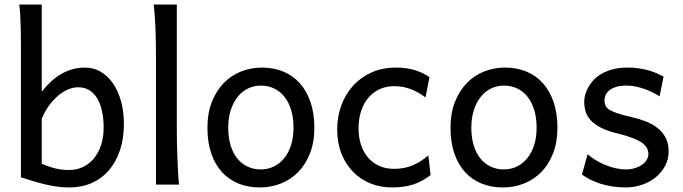

<svg xmlns="http://www.w3.org/2000/svg" viewBox="-20 -801 2962 833"><path d="M161.1 -781.2V-402.8Q178.2 -425.3 198.2 -444.3Q218.3 -463.4 241.5 -477.5Q264.6 -491.7 291.5 -499.8Q318.4 -507.8 349.1 -507.8Q386.2 -507.8 417 -489.7Q447.8 -471.7 470.2 -439.2Q492.7 -406.7 505.1 -361.8Q517.6 -316.9 517.6 -263.7Q517.6 -200.7 500.7 -149.9Q483.9 -99.1 453.1 -63Q422.4 -26.9 378.7 -7.3Q335 12.2 280.8 12.2Q251 12.2 223.1 8.1Q195.3 3.9 169.2 -2.7Q143.1 -9.3 118.7 -16.8Q94.2 -24.4 70.8 -31.7V-609.4Q70.8 -640.6 70.1 -672.1Q69.3 -703.6 67.9 -732.2Q66.4 -760.7 63.5 -781.2ZM161.1 -90.3Q179.2 -83 194.1 -77.9Q209 -72.8 223.1 -69.6Q237.3 -66.4 251.2 -64.9Q265.1 -63.5 280.8 -63.5Q313 -63.5 340.3 -76.7Q367.7 -89.8 387.5 -113.8Q407.2 -137.7 418.5 -171.6Q429.7 -205.6 429.7 -246.6Q429.7 -287.1 422.4 -319.8Q415 -352.5 401.1 -375.2Q387.2 -397.9 366.7 -410.2Q346.2 -422.4 319.8 -422.4Q296.9 -422.4 273.9 -412.4Q251 -402.3 230.2 -384.3Q209.5 -366.2 191.4 -341.1Q173.3 -315.9 161.1 -285.6Z M747.1 -231.9Q747.1 -208.5 747.8 -176.8Q748.5 -145 749.8 -112.3Q751 -79.6 752.7 -49.8Q754.4 -20 756.8 0H656.7V-551.8Q656.7 -623 654.3 -680.9Q651.9 -738.8 647 -781.2H747.1Z M970.2 -246.6Q970.2 -204.1 980.5 -170.4Q990.7 -136.7 1009.5 -113.5Q1028.3 -90.3 1054.2 -78.1Q1080.1 -65.9 1111.8 -65.9Q1141.1 -65.9 1167 -78.1Q1192.9 -90.3 1212.2 -113.5Q1231.4 -136.7 1242.4 -170.4Q1253.4 -204.1 1253.4 -246.6Q1253.4 -289.6 1243.2 -323.5Q1232.9 -357.4 1214.1 -381.1Q1195.3 -404.8 1169.2 -417.2Q1143.1 -429.7 1111.8 -429.7Q1082 -429.7 1056.2 -417.2Q1030.3 -404.8 1011.2 -381.1Q992.2 -357.4 981.2 -323.5Q970.2 -289.6 970.2 -246.6ZM879.9 -246.6Q879.9 -309.6 898.9 -358.2Q918 -406.7 950.2 -440.2Q982.4 -473.6 1025.4 -490.7Q1068.4 -507.8 1116.7 -507.8Q1167 -507.8 1208.7 -490.7Q1250.5 -473.6 1280.5 -440.2Q1310.5 -406.7 1327.1 -358.2Q1343.8 -309.6 1343.8 -246.6Q1343.8 -183.6 1324.7 -135.3Q1305.7 -86.9 1273.4 -54.2Q1241.2 -21.5 1198.2 -4.6Q1155.3 12.2 1106.9 12.2Q1056.6 12.2 1014.9 -4.6Q973.1 -21.5 943.1 -54.2Q913.1 -86.9 896.5 -135.3Q879.9 -183.6 879.9 -246.6Z M1848.1 -41.5Q1829.6 -27.3 1811.3 -17.3Q1793 -7.3 1772.9 -0.7Q1752.9 5.9 1730 9Q1707 12.2 1679.7 12.2Q1630.4 12.2 1587.4 -5.1Q1544.4 -22.5 1512.2 -55.2Q1480 -87.9 1461.4 -134.3Q1442.9 -180.7 1442.9 -239.3Q1442.9 -294.4 1460.7 -343.3Q1478.5 -392.1 1511.5 -428.7Q1544.4 -465.3 1591.6 -486.6Q1638.7 -507.8 1696.8 -507.8Q1745.6 -507.8 1781 -496.3Q1816.4 -484.9 1843.3 -466.3L1826.2 -378.4Q1793 -402.8 1760.3 -415Q1727.5 -427.2 1689.5 -427.2Q1656.7 -427.2 1628.7 -414.8Q1600.6 -402.3 1579.8 -378.9Q1559.1 -355.5 1547.4 -321.3Q1535.6 -287.1 1535.6 -244.1Q1535.6 -204.6 1546.4 -172.4Q1557.1 -140.1 1577.1 -116.9Q1597.2 -93.8 1625.5 -81.1Q1653.8 -68.4 1689.5 -68.4Q1733.9 -68.4 1770 -83.5Q1806.2 -98.6 1838.4 -127Z M2024.9 -246.6Q2024.9 -204.1 2035.2 -170.4Q2045.4 -136.7 2064.2 -113.5Q2083 -90.3 2108.9 -78.1Q2134.8 -65.9 2166.5 -65.9Q2195.8 -65.9 2221.7 -78.1Q2247.6 -90.3 2266.8 -113.5Q2286.1 -136.7 2297.1 -170.4Q2308.1 -204.1 2308.1 -246.6Q2308.1 -289.6 2297.9 -323.5Q2287.6 -357.4 2268.8 -381.1Q2250 -404.8 2223.9 -417.2Q2197.8 -429.7 2166.5 -429.7Q2136.7 -429.7 2110.8 -417.2Q2085 -404.8 2065.9 -381.1Q2046.9 -357.4 2035.9 -323.5Q2024.9 -289.6 2024.9 -246.6ZM1934.6 -246.6Q1934.6 -309.6 1953.6 -358.2Q1972.7 -406.7 2004.9 -440.2Q2037.1 -473.6 2080.1 -490.7Q2123 -507.8 2171.4 -507.8Q2221.7 -507.8 2263.4 -490.7Q2305.2 -473.6 2335.2 -440.2Q2365.2 -406.7 2381.8 -358.2Q2398.4 -309.6 2398.4 -246.6Q2398.4 -183.6 2379.4 -135.3Q2360.4 -86.9 2328.1 -54.2Q2295.9 -21.5 2252.9 -4.6Q2210 12.2 2161.6 12.2Q2111.3 12.2 2069.6 -4.6Q2027.8 -21.5 1997.8 -54.2Q1967.8 -86.9 1951.2 -135.3Q1934.6 -183.6 1934.6 -246.6Z M2841.8 -383.3Q2829.6 -390.6 2814 -398.7Q2798.3 -406.7 2780 -413.6Q2761.7 -420.4 2741 -425Q2720.2 -429.7 2697.8 -429.7Q2670.9 -429.7 2652.6 -423.8Q2634.3 -418 2623.3 -408.9Q2612.3 -399.9 2607.4 -388.4Q2602.5 -377 2602.5 -366.2Q2602.5 -353.5 2606.4 -343.8Q2610.4 -334 2622.8 -325.7Q2635.3 -317.4 2658.2 -309.6Q2681.2 -301.8 2719.7 -293Q2752.9 -285.6 2782.2 -274.2Q2811.5 -262.7 2833.5 -245.1Q2855.5 -227.5 2868.2 -202.9Q2880.9 -178.2 2880.9 -144Q2880.9 -110.8 2866.2 -82.5Q2851.6 -54.2 2826.2 -33Q2800.8 -11.7 2766.6 0.2Q2732.4 12.2 2692.9 12.2Q2663.1 12.2 2635.5 7.8Q2607.9 3.4 2583.7 -4.4Q2559.6 -12.2 2539.6 -22.5Q2519.5 -32.7 2504.9 -43.9L2529.3 -131.8Q2545.9 -117.2 2566.7 -105Q2587.4 -92.8 2609.4 -84Q2631.3 -75.2 2653.6 -70.6Q2675.8 -65.9 2695.3 -65.9Q2716.8 -65.9 2734.6 -71.5Q2752.4 -77.1 2765.4 -86.2Q2778.3 -95.2 2785.6 -107.2Q2793 -119.1 2793 -131.8Q2793 -145.5 2787.4 -157.5Q2781.7 -169.4 2766.8 -180.4Q2752 -191.4 2725.8 -201.7Q2699.7 -211.9 2658.7 -222.2Q2614.3 -232.9 2586.2 -247.6Q2558.1 -262.2 2542.2 -279.8Q2526.4 -297.4 2520.5 -317.9Q2514.6 -338.4 2514.6 -361.3Q2514.6 -372.6 2518.3 -387.7Q2522 -402.8 2530.5 -419.2Q2539.1 -435.5 2553 -451.4Q2566.9 -467.3 2587.9 -479.7Q2608.9 -492.2 2637.2 -500Q2665.5 -507.8 2702.6 -507.8Q2729 -507.8 2752.2 -504.4Q2775.4 -501 2794.7 -495.4Q2814 -489.7 2830.1 -482.7Q2846.2 -475.6 2858.9 -468.8Z"/></svg>

Font: Andika Viet
Style: Regular
Weight: 400
Designer: Victor Gaultney, Annie Olsen, Julie Remington, Don Collingsworth, Eric Hays, Becca Hirsbrunner
Foundry: SIL International
Version: Version 5.000